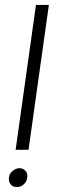

<svg xmlns="http://www.w3.org/2000/svg" viewBox="-20 -770 241 774"><path d="M48 -16Q64 -16 76 -27Q88 -38 90 -54Q92 -71 82.5 -81.5Q73 -92 59 -92Q45 -92 31.5 -81.5Q18 -71 16 -54Q14 -39 22.5 -27.5Q31 -16 48 -16ZM125 -750 43 -166H95L177 -750Z"/></svg>

Font: Josefin Slab Thin Medium
Style: Italic
Weight: 500
Italic angle: -12°
Version: Version 2.000